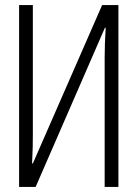

<svg xmlns="http://www.w3.org/2000/svg" viewBox="-20 -734 540 754"><path d="M55 0V-714H109V-207Q109 -181 108.5 -156Q108 -131 106 -92H109L381 -714H445V0H391V-506Q391 -536 392 -563.5Q393 -591 395 -625H392L120 0Z"/></svg>

Font: Noto Sans Mono ExtraCondensed Light
Style: Regular
Weight: 300
Width: 2
Designer: Monotype Design Team
Foundry: Monotype Imaging Inc.
Version: Version 2.014; ttfautohint (v1.8.4.7-5d5b)